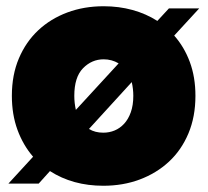

<svg xmlns="http://www.w3.org/2000/svg" viewBox="-20 -588 665 615"><path d="M606 -281Q606 -214 583.5 -160.5Q561 -107 521 -70Q481 -33 427.5 -13Q374 7 311 7Q213 7 140 -40L104 0H7L86 -86Q54 -123 36 -172Q18 -221 18 -281Q18 -348 40.5 -401Q63 -454 102.5 -491Q142 -528 195.5 -548Q249 -568 312 -568Q361 -568 404.5 -556Q448 -544 484 -521L521 -561H618L538 -474Q570 -438 588 -389.5Q606 -341 606 -281ZM218 -281Q218 -258 223 -236L360 -385Q338 -398 312 -398Q274 -398 246 -369.5Q218 -341 218 -281ZM311 -163Q330 -163 347 -170Q364 -177 377.5 -191.5Q391 -206 399 -228.5Q407 -251 407 -281Q407 -303 402 -325L265 -175Q284 -163 311 -163Z"/></svg>

Font: SVN-Poppins ExtraBold
Style: Regular
Weight: 800
Designer: Ninad Kale (Devanagari), Jonny Pinhorn (Latin)
Foundry: Indian Type Foundry
Version: Version 3.002 2017; ttfautohint (v1.8.3)